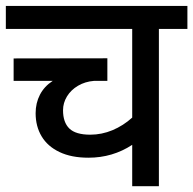

<svg xmlns="http://www.w3.org/2000/svg" viewBox="-29 -644 668 664"><path d="M619.1 -543.9H520.5V0H428.2V-143.1Q360.4 -98.6 276.9 -98.6Q217.8 -98.6 176.8 -118.2Q135.7 -137.7 115 -172.4Q94.2 -207 94.2 -252.4Q94.2 -287.6 109.1 -316.4Q124 -345.2 153.3 -364.3H18.1V-441.9L342.3 -442.4V-364.3H295.9Q265.1 -361.8 240.7 -347.4Q216.3 -333 202.6 -310.5Q189 -288.1 189 -262.7Q189 -220.7 210.9 -199.5Q232.9 -178.2 283.2 -178.2Q322.8 -178.2 360.1 -193.8Q397.5 -209.5 428.2 -237.3V-543.9H-8.8V-623.5H619.1Z"/></svg>

Font: Varta SemiBold
Style: Regular
Weight: 600
Designer: Joana Correia, Viktoriya Grabowska, Eben Sorkin
Foundry: Sorkin Type
Version: Version 1.003; ttfautohint (v1.3) -l 8 -r 24 -G 200 -x 12 -H